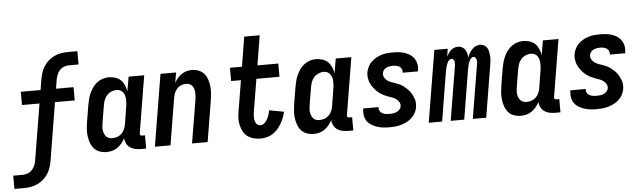

<svg xmlns="http://www.w3.org/2000/svg" viewBox="-87 -952 4642 1385"><g transform="rotate(-5 2233.5 -260.0)"><path d="M-33 215V119H37Q55 119 73 112Q91 105 104 90.5Q117 76 124 58Q131 40 134 22L201 -383H74V-479H217L230 -557Q234 -581 242 -605Q250 -629 264 -650.5Q278 -672 298 -689Q318 -706 341 -716.5Q364 -727 388 -731Q412 -735 436 -735H506V-639H436Q418 -639 400 -632Q382 -625 369 -610.5Q356 -596 349 -578Q342 -560 339 -542L329 -479H456V-383H313L244 37Q240 61 232 85Q224 109 210 130.5Q196 152 176 169Q156 186 132.5 196.5Q109 207 85 211Q61 215 37 215Z M939 8H903Q882 8 861.5 4Q841 0 824 -11.5Q807 -23 797.5 -41.5Q788 -60 787 -81Q778 -62 764 -45Q750 -28 732.5 -15.5Q715 -3 694.5 2.5Q674 8 654 8Q627 8 603 -0.5Q579 -9 563 -27Q547 -45 538.5 -68.5Q530 -92 526.5 -117.5Q523 -143 525 -169.5Q527 -196 531 -222L551 -342Q555 -364 560.5 -385.5Q566 -407 575.5 -427.5Q585 -448 598.5 -467Q612 -486 630.5 -500Q649 -514 671 -521Q693 -528 714 -528Q739 -528 762.5 -520.5Q786 -513 802 -497Q818 -481 827.5 -459Q837 -437 840 -414L858 -520H971L903 -108Q902 -104 902.5 -100Q903 -96 905.5 -93Q908 -90 911.5 -89Q915 -88 919 -88H939ZM702 -88Q720 -88 738 -94Q756 -100 770 -113.5Q784 -127 791.5 -144.5Q799 -162 802 -180L821 -300Q824 -314 825 -328.5Q826 -343 825.5 -357Q825 -371 821.5 -384.5Q818 -398 810 -409Q802 -420 789.5 -426Q777 -432 763 -432Q744 -432 724.5 -423.5Q705 -415 691.5 -399.5Q678 -384 671.5 -365Q665 -346 662 -327L642 -207Q640 -193 638.5 -179.5Q637 -166 638.5 -153Q640 -140 644.5 -128Q649 -116 657 -106.5Q665 -97 677 -92.5Q689 -88 702 -88Z M1003 0 1089 -520H1202L1189 -445Q1198 -463 1211 -478.5Q1224 -494 1241 -505.5Q1258 -517 1277 -522.5Q1296 -528 1315 -528Q1341 -528 1365 -519Q1389 -510 1404.5 -492Q1420 -474 1428 -450Q1436 -426 1439 -401Q1442 -376 1440 -350Q1438 -324 1434 -298L1385 0H1272L1324 -313Q1326 -326 1327 -339.5Q1328 -353 1327 -366Q1326 -379 1322 -391Q1318 -403 1311 -412.5Q1304 -422 1292 -427Q1280 -432 1267 -432Q1249 -432 1231.5 -425.5Q1214 -419 1201.5 -405.5Q1189 -392 1182 -375Q1175 -358 1172 -340L1116 0Z M1768 8Q1742 8 1717.5 1.5Q1693 -5 1673.5 -19.5Q1654 -34 1642.5 -56Q1631 -78 1625.5 -102.5Q1620 -127 1621 -153Q1622 -179 1627 -205L1663 -424H1592V-520H1679L1714 -735H1826L1791 -520H1942V-424H1775L1736 -189Q1734 -179 1733.5 -168Q1733 -157 1733 -146.5Q1733 -136 1735.5 -126Q1738 -116 1743 -107Q1748 -98 1756.5 -93Q1765 -88 1776 -88Q1786 -88 1796.5 -94Q1807 -100 1814 -109Q1821 -118 1826.5 -128Q1832 -138 1835.5 -148Q1839 -158 1842 -168.5Q1845 -179 1847 -190L1953 -170Q1948 -148 1939.5 -126.5Q1931 -105 1919 -84.5Q1907 -64 1891 -46Q1875 -28 1855 -15.5Q1835 -3 1812.5 2.5Q1790 8 1768 8Z M2439 8H2403Q2382 8 2361.5 4Q2341 0 2324 -11.5Q2307 -23 2297.5 -41.5Q2288 -60 2287 -81Q2278 -62 2264 -45Q2250 -28 2232.5 -15.5Q2215 -3 2194.5 2.5Q2174 8 2154 8Q2127 8 2103 -0.5Q2079 -9 2063 -27Q2047 -45 2038.5 -68.5Q2030 -92 2026.5 -117.5Q2023 -143 2025 -169.5Q2027 -196 2031 -222L2051 -342Q2055 -364 2060.5 -385.5Q2066 -407 2075.5 -427.5Q2085 -448 2098.5 -467Q2112 -486 2130.5 -500Q2149 -514 2171 -521Q2193 -528 2214 -528Q2239 -528 2262.5 -520.5Q2286 -513 2302 -497Q2318 -481 2327.5 -459Q2337 -437 2340 -414L2358 -520H2471L2403 -108Q2402 -104 2402.5 -100Q2403 -96 2405.5 -93Q2408 -90 2411.5 -89Q2415 -88 2419 -88H2439ZM2202 -88Q2220 -88 2238 -94Q2256 -100 2270 -113.5Q2284 -127 2291.5 -144.5Q2299 -162 2302 -180L2321 -300Q2324 -314 2325 -328.5Q2326 -343 2325.5 -357Q2325 -371 2321.5 -384.5Q2318 -398 2310 -409Q2302 -420 2289.5 -426Q2277 -432 2263 -432Q2244 -432 2224.5 -423.5Q2205 -415 2191.5 -399.5Q2178 -384 2171.5 -365Q2165 -346 2162 -327L2142 -207Q2140 -193 2138.5 -179.5Q2137 -166 2138.5 -153Q2140 -140 2144.5 -128Q2149 -116 2157 -106.5Q2165 -97 2177 -92.5Q2189 -88 2202 -88Z M2701 8Q2678 8 2655.5 5.5Q2633 3 2612 -4Q2591 -11 2572 -22.5Q2553 -34 2540.5 -51.5Q2528 -69 2524 -91.5Q2520 -114 2523 -137L2525 -144H2636L2635 -142Q2633 -128 2639.5 -116.5Q2646 -105 2657.5 -98.5Q2669 -92 2682.5 -90Q2696 -88 2709 -88Q2722 -88 2735 -89.5Q2748 -91 2760.5 -96.5Q2773 -102 2782.5 -112Q2792 -122 2794 -135Q2797 -151 2789 -165Q2781 -179 2768.5 -188.5Q2756 -198 2741 -203.5Q2726 -209 2711.5 -214Q2697 -219 2682.5 -226Q2668 -233 2655.5 -241.5Q2643 -250 2632 -260.5Q2621 -271 2611.5 -283Q2602 -295 2594 -309Q2586 -323 2581.5 -338Q2577 -353 2575.5 -369Q2574 -385 2577 -402Q2581 -422 2590.5 -441.5Q2600 -461 2616 -476Q2632 -491 2651 -501.5Q2670 -512 2690 -518Q2710 -524 2730.5 -526Q2751 -528 2772 -528Q2794 -528 2816.5 -525.5Q2839 -523 2859.5 -516Q2880 -509 2897.5 -497Q2915 -485 2926.5 -467Q2938 -449 2942 -427.5Q2946 -406 2942 -383L2941 -376H2830V-378Q2832 -391 2827 -402.5Q2822 -414 2811.5 -420.5Q2801 -427 2788.5 -429.5Q2776 -432 2764 -432Q2752 -432 2740.5 -430Q2729 -428 2717.5 -423Q2706 -418 2698 -408Q2690 -398 2688 -386Q2685 -369 2692.5 -355Q2700 -341 2712.5 -331.5Q2725 -322 2739.5 -316.5Q2754 -311 2769.5 -306Q2785 -301 2799 -294.5Q2813 -288 2825.5 -279Q2838 -270 2849.5 -259.5Q2861 -249 2870.5 -237Q2880 -225 2887 -211.5Q2894 -198 2899.5 -183Q2905 -168 2906 -151.5Q2907 -135 2904 -118Q2901 -98 2890 -78Q2879 -58 2862.5 -43Q2846 -28 2826 -18Q2806 -8 2785 -2Q2764 4 2743 6Q2722 8 2701 8Z M2986 0 3072 -520H3169L3160 -464Q3167 -476 3174.5 -488Q3182 -500 3192.5 -509Q3203 -518 3216.5 -523Q3230 -528 3243 -528Q3260 -528 3273.5 -520.5Q3287 -513 3295 -500.5Q3303 -488 3306.5 -473Q3310 -458 3310 -442Q3315 -457 3324 -472.5Q3333 -488 3344.5 -500.5Q3356 -513 3371.5 -520.5Q3387 -528 3403 -528Q3419 -528 3433 -520.5Q3447 -513 3454.5 -500Q3462 -487 3465 -471.5Q3468 -456 3469 -440.5Q3470 -425 3468.5 -408.5Q3467 -392 3464 -376L3402 0H3305L3370 -392Q3371 -400 3371.5 -408.5Q3372 -417 3369.5 -425Q3367 -433 3361.5 -439Q3356 -445 3348 -445Q3339 -445 3332.5 -438.5Q3326 -432 3322 -424.5Q3318 -417 3314.5 -409Q3311 -401 3309 -392.5Q3307 -384 3305.5 -376Q3304 -368 3302 -360L3243 0H3145L3210 -392Q3211 -400 3211.5 -408.5Q3212 -417 3210 -425Q3208 -433 3202.5 -439Q3197 -445 3188 -445Q3180 -445 3173 -438.5Q3166 -432 3162 -424.5Q3158 -417 3155 -409Q3152 -401 3149.5 -392.5Q3147 -384 3145.5 -376Q3144 -368 3142 -360L3083 0Z M3939 8H3903Q3882 8 3861.5 4Q3841 0 3824 -11.5Q3807 -23 3797.5 -41.5Q3788 -60 3787 -81Q3778 -62 3764 -45Q3750 -28 3732.5 -15.5Q3715 -3 3694.5 2.5Q3674 8 3654 8Q3627 8 3603 -0.5Q3579 -9 3563 -27Q3547 -45 3538.5 -68.5Q3530 -92 3526.5 -117.5Q3523 -143 3525 -169.5Q3527 -196 3531 -222L3551 -342Q3555 -364 3560.5 -385.5Q3566 -407 3575.5 -427.5Q3585 -448 3598.5 -467Q3612 -486 3630.5 -500Q3649 -514 3671 -521Q3693 -528 3714 -528Q3739 -528 3762.5 -520.5Q3786 -513 3802 -497Q3818 -481 3827.5 -459Q3837 -437 3840 -414L3858 -520H3971L3903 -108Q3902 -104 3902.5 -100Q3903 -96 3905.5 -93Q3908 -90 3911.5 -89Q3915 -88 3919 -88H3939ZM3702 -88Q3720 -88 3738 -94Q3756 -100 3770 -113.5Q3784 -127 3791.5 -144.5Q3799 -162 3802 -180L3821 -300Q3824 -314 3825 -328.5Q3826 -343 3825.5 -357Q3825 -371 3821.5 -384.5Q3818 -398 3810 -409Q3802 -420 3789.5 -426Q3777 -432 3763 -432Q3744 -432 3724.5 -423.5Q3705 -415 3691.5 -399.5Q3678 -384 3671.5 -365Q3665 -346 3662 -327L3642 -207Q3640 -193 3638.5 -179.5Q3637 -166 3638.5 -153Q3640 -140 3644.5 -128Q3649 -116 3657 -106.5Q3665 -97 3677 -92.5Q3689 -88 3702 -88Z M4201 8Q4178 8 4155.5 5.5Q4133 3 4112 -4Q4091 -11 4072 -22.5Q4053 -34 4040.5 -51.5Q4028 -69 4024 -91.5Q4020 -114 4023 -137L4025 -144H4136L4135 -142Q4133 -128 4139.5 -116.5Q4146 -105 4157.5 -98.5Q4169 -92 4182.5 -90Q4196 -88 4209 -88Q4222 -88 4235 -89.5Q4248 -91 4260.5 -96.5Q4273 -102 4282.5 -112Q4292 -122 4294 -135Q4297 -151 4289 -165Q4281 -179 4268.5 -188.5Q4256 -198 4241 -203.5Q4226 -209 4211.5 -214Q4197 -219 4182.5 -226Q4168 -233 4155.5 -241.5Q4143 -250 4132 -260.5Q4121 -271 4111.5 -283Q4102 -295 4094 -309Q4086 -323 4081.5 -338Q4077 -353 4075.5 -369Q4074 -385 4077 -402Q4081 -422 4090.5 -441.5Q4100 -461 4116 -476Q4132 -491 4151 -501.5Q4170 -512 4190 -518Q4210 -524 4230.5 -526Q4251 -528 4272 -528Q4294 -528 4316.5 -525.5Q4339 -523 4359.5 -516Q4380 -509 4397.5 -497Q4415 -485 4426.5 -467Q4438 -449 4442 -427.5Q4446 -406 4442 -383L4441 -376H4330V-378Q4332 -391 4327 -402.5Q4322 -414 4311.5 -420.5Q4301 -427 4288.5 -429.5Q4276 -432 4264 -432Q4252 -432 4240.5 -430Q4229 -428 4217.5 -423Q4206 -418 4198 -408Q4190 -398 4188 -386Q4185 -369 4192.5 -355Q4200 -341 4212.5 -331.5Q4225 -322 4239.5 -316.5Q4254 -311 4269.5 -306Q4285 -301 4299 -294.5Q4313 -288 4325.5 -279Q4338 -270 4349.5 -259.5Q4361 -249 4370.5 -237Q4380 -225 4387 -211.5Q4394 -198 4399.5 -183Q4405 -168 4406 -151.5Q4407 -135 4404 -118Q4401 -98 4390 -78Q4379 -58 4362.5 -43Q4346 -28 4326 -18Q4306 -8 4285 -2Q4264 4 4243 6Q4222 8 4201 8Z"/></g></svg>

Font: Iosevka Term Curly
Style: Bold Italic
Weight: 700
Italic angle: -9°
Designer: Belleve Invis
Foundry: Belleve Invis
Version: Version 32.3.0